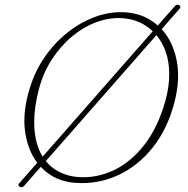

<svg xmlns="http://www.w3.org/2000/svg" viewBox="-20 -765 798 817"><path d="M63.5 29.5Q53.5 23.5 63 13.5L138.5 -72.5Q97.5 -126 86.5 -207.5Q75.5 -289 106.5 -389Q129 -463.5 172 -524.8Q215 -586 271 -629.5Q327 -673 389.8 -695Q452.5 -717 515 -712.5Q594.5 -707 651.5 -656.5L724 -739Q733.5 -749 743 -742.5Q752.5 -736 743 -726.5L668 -641Q714.5 -590.5 731.2 -510.5Q748 -430.5 722.5 -330.5Q693.5 -217.5 630.5 -138Q567.5 -58.5 482 -19.2Q396.5 20 300 13Q211.5 7 153.5 -55L82 26.5Q73 35.5 63.5 29.5ZM125.5 -245.5Q125.5 -200 134.8 -163.2Q144 -126.5 161.5 -98.5L630 -632Q577.5 -682 502.5 -687.5Q447 -691.5 391.2 -671Q335.5 -650.5 286.2 -609.5Q237 -568.5 200 -511Q163 -453.5 145 -383.5Q135 -345 130.2 -310.5Q125.5 -276 125.5 -245.5ZM315.5 -11.5Q391 -6.5 463.2 -40.2Q535.5 -74 593.5 -147.8Q651.5 -221.5 683.5 -335Q701 -398 700 -454Q699.5 -504.5 685 -545.2Q670.5 -586 645.5 -615.5L175 -79.5Q200.5 -48.5 236.5 -31.2Q272.5 -14 315.5 -11.5Z"/></svg>

Font: Fraunces 9pt S050 Thin
Style: Italic
Weight: 100
Italic angle: -16°
Version: Version 1.000; ttfautohint (v1.8.3)